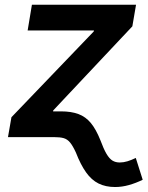

<svg xmlns="http://www.w3.org/2000/svg" viewBox="-20 -562 605 787"><path d="M12.7 0 26.9 -81.5 364.3 -433.1 365.2 -437H93.3L110.8 -542.5H537.6L522.5 -454.1L198.2 -109.4L180.2 0ZM451.7 204.6Q413.1 204.6 384 190.2Q355 175.8 332.8 144.5Q310.5 113.3 291 63Q278.3 35.6 267.3 22.2Q256.3 8.8 241.5 4.4Q226.6 0 200.7 0H144.5L161.6 -105.5H230Q272 -105.5 301.5 -94.5Q331.1 -83.5 352.3 -57.9Q373.5 -32.2 391.1 11.7Q404.8 48.8 416.5 68.6Q428.2 88.4 440.9 96.2Q453.6 104 470.7 104Q486.3 104 502.4 99.1Q518.6 94.2 536.6 85.4L564.9 174.8Q537.1 188.5 508.5 196.5Q480 204.6 451.7 204.6Z"/></svg>

Font: Inter 16pt SemiBold
Style: Italic
Weight: 600
Italic angle: -9.3988°
Version: Version 4.001;git-66647c0bb